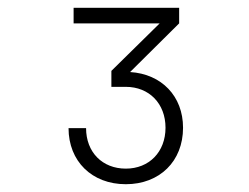

<svg xmlns="http://www.w3.org/2000/svg" viewBox="-20 -850 640 493"><path d="M303 -377C390 -377 450 -436 450 -522C450 -603 395 -660 314 -665L440 -790V-830H169V-790H390L266 -668V-627H303C363 -627 405 -584 405 -522C405 -460 363 -417 303 -417C243 -417 201 -459 201 -521H156C156 -436 216 -377 303 -377Z"/></svg>

Font: JetBrains Mono Thin
Style: Regular
Weight: 100
Monospace: yes
Designer: Philipp Nurullin, Konstantin Bulenkov
Foundry: JetBrains
Version: Version 2.305